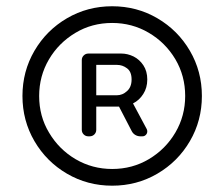

<svg xmlns="http://www.w3.org/2000/svg" viewBox="-20 -757 710 608"><path d="M51.1 -453.1Q51.1 -531.2 89.1 -596.2Q127.1 -661.2 192.1 -699.2Q257.1 -737.2 335.2 -737.2Q413.4 -737.2 478.3 -699.2Q543.3 -661.2 581.3 -596.2Q619.3 -531.2 619.3 -453.1Q619.3 -375 581.3 -310Q543.3 -245 478.3 -207Q413.4 -169 335.2 -169Q257.1 -169 192.1 -207Q127.1 -245 89.1 -310Q51.1 -375 51.1 -453.1ZM135.3 -337Q166.9 -283.7 219.6 -252.8Q272.4 -221.9 335.2 -221.9Q399.1 -221.9 451.7 -253.2Q504.6 -284.8 535.5 -337.5Q566.4 -390.3 566.4 -453.1Q566.4 -517 535.2 -569.6Q503.6 -622.5 450.8 -653.4Q398.1 -684.3 335.2 -684.3Q271 -684.3 219.1 -653.1Q165.8 -621.4 134.9 -568.7Q104 -516 104 -453.1Q104 -388.8 135.3 -337ZM259.6 -325.3H263.8Q272.7 -325.3 278.8 -331.3Q284.8 -337.4 284.8 -345.9V-419.4H356.9L397 -342Q400.9 -334.2 408.4 -329.7Q415.8 -325.3 424.7 -325.3H430.8Q437.5 -325.3 441.9 -329.9Q446.4 -334.5 446.4 -340.9Q446.4 -345.2 444.6 -348.4L401.3 -429.3Q401.3 -429.3 401.5 -429.5Q401.6 -429.7 401.6 -429.7Q421.2 -439.6 433.6 -459.2Q446.4 -479 446.4 -505.3Q446.4 -531.6 433.9 -550.4Q421.9 -568.5 403.1 -578.1Q383.9 -587.4 364.7 -587.4H259.6Q251.1 -587.4 245 -581.3Q239 -575.3 239 -566.8V-345.9Q239 -337.4 245 -331.3Q251.1 -325.3 259.6 -325.3ZM284.8 -419.4V-551.5H350.9Q367.9 -551.5 382.1 -540.8Q396.7 -530.2 396.7 -505.3Q396.7 -481.2 382.1 -468.4Q367.9 -455.3 349.8 -455.3H264.6V-419.4ZM356.9 -419.4H361.9Q381.4 -419.4 401.3 -429.3L391.7 -447.1H342.3Z"/></svg>

Font: DeltaSans Light
Style: Regular
Weight: 300
Designer: Rasmus Andersson
Foundry: rsms
Version: Version 3.012